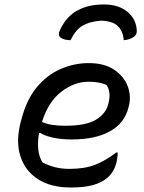

<svg xmlns="http://www.w3.org/2000/svg" viewBox="-20 -824 640 855"><path d="M429 -732Q379 -728 348 -710Q317 -692 294 -645Q266 -645 249 -657Q236 -669 248 -692Q275 -750 324 -777Q373 -804 439 -804H446Q506 -804 545.5 -773Q585 -742 589 -691Q591 -670 576 -660Q558 -647 531 -645Q528 -686 504 -708.5Q480 -731 429 -732ZM375 -543Q445 -543 488.5 -513.5Q532 -484 548.5 -440.5Q565 -397 554 -353L552 -345Q535 -276 470 -239.5Q405 -203 299 -203Q251 -203 214 -211.5Q177 -220 160 -232H154Q147 -194 150.5 -159Q154 -124 170 -100Q199 -86 227 -79Q255 -72 289 -72Q357 -72 403 -90Q449 -108 498 -145H504Q504 -132 502.5 -122Q501 -112 499 -102Q488 -58 459 -33Q434 -11 394.5 0Q355 11 295 11Q206 11 148.5 -26.5Q91 -64 70.5 -129.5Q50 -195 72 -280L76 -294Q98 -380 143.5 -435Q189 -490 249.5 -516.5Q310 -543 375 -543ZM374 -460Q311 -460 253 -415.5Q195 -371 167 -281Q187 -272 212 -268Q237 -264 271 -264Q362 -264 406.5 -290.5Q451 -317 462 -360Q470 -391 467 -411.5Q464 -432 454 -446Q437 -453 418.5 -456.5Q400 -460 374 -460Z"/></svg>

Font: Recursive Sn Csl St
Style: Italic
Weight: 400
Italic angle: -15°
Version: Version 1.079;hotconv 1.0.112;makeotfexe 2.5.65598; ttfautoh